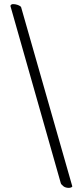

<svg xmlns="http://www.w3.org/2000/svg" viewBox="-20 -722 385 928"><path d="M43 -702.1Q53.7 -702.1 63 -699Q72.3 -695.8 76.9 -692.6Q81.5 -689.5 82 -687.5L329.6 179.2L328.1 180.7Q327.1 182.6 322.8 184.3Q318.4 186 312 186Q297.4 186 287.1 178.7Q275.9 169.9 273.9 163.6L30.3 -693.4Q33.2 -702.1 43 -702.1Z"/></svg>

Font: Amiri Quran
Style: Regular
Weight: 400
Designer: Khaled Hosny
Version: Version 000.105